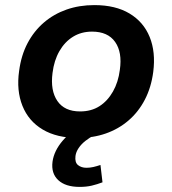

<svg xmlns="http://www.w3.org/2000/svg" viewBox="-20 -531 676 753"><path d="M286 10Q203 10 147.5 -23Q92 -56 68 -116Q44 -176 55 -253Q63 -314 88 -361.5Q113 -409 152 -442.5Q191 -476 241 -493.5Q291 -511 350 -511Q433 -511 488 -478Q543 -445 567 -386Q591 -327 581 -249Q573 -188 548 -140Q523 -92 484 -58.5Q445 -25 395 -7.5Q345 10 286 10ZM294 -94Q338 -94 370 -114.5Q402 -135 423 -172Q444 -209 450 -257Q460 -326 431.5 -366.5Q403 -407 341 -407Q299 -407 266.5 -387Q234 -367 213 -330.5Q192 -294 186 -245Q177 -176 205 -135Q233 -94 294 -94ZM292 202Q237 202 208.5 175.5Q180 149 186 103Q192 60 226.5 20Q261 -20 312 -42L348 0Q331 9 315 21.5Q299 34 288.5 49.5Q278 65 276 81Q273 106 286 116.5Q299 127 319 127Q333 127 346 124Q359 121 374 116L382 184Q361 192 340 197Q319 202 292 202Z"/></svg>

Font: Nunito Sans 7pt
Style: Bold Italic
Weight: 700
Italic angle: -9°
Version: Version 3.101;gftools[0.9.27]